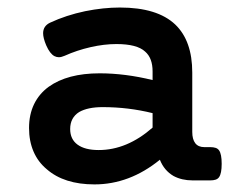

<svg xmlns="http://www.w3.org/2000/svg" viewBox="-20 -482 640 513"><path d="M541.5 -88.9Q550.3 -88.9 556.2 -86.9Q562 -85 565.4 -80.1Q572.3 -70.3 572.3 -44.4Q572.3 -18.6 565.4 -8.8Q562 -3.9 556.2 -2Q550.3 0 541.5 0H494.6Q465.8 0 443.8 -11.7Q418.5 -26.4 407.2 -55.2Q326.2 10.7 232.4 10.7Q151.4 10.7 105 -29.8Q81.5 -49.3 69.6 -77.1Q57.6 -105 57.6 -140.1Q57.6 -175.8 71 -203.6Q84.5 -231.4 109.9 -250Q160.2 -286.1 246.1 -286.1Q314 -286.1 387.7 -268.1V-291Q387.7 -327.1 367.7 -344.2Q346.2 -364.3 291 -364.3Q258.3 -364.3 221.9 -356Q185.5 -347.7 152.8 -333Q144 -329.1 137.2 -329.1Q131.3 -329.1 125.5 -332Q113.3 -338.4 103.5 -360.8Q95.2 -380.4 95.2 -393.1Q95.2 -412.6 113.8 -421.4Q156.7 -441.4 207.5 -452.1Q256.3 -461.9 300.3 -461.9Q400.4 -461.9 448.2 -416.5Q493.7 -373 493.7 -288.1V-129.4Q493.7 -109.9 501.7 -99.4Q509.8 -88.9 525.9 -88.9ZM387.7 -179.7Q322.8 -195.8 254.4 -195.8Q214.4 -195.8 191.4 -182.6Q167.5 -167.5 167.5 -137.2Q167.5 -109.9 187.3 -95.5Q207 -81.1 243.7 -81.1Q319.3 -81.1 387.7 -141.1Z"/></svg>

Font: Courier Prime SemiBold
Style: Regular
Weight: 600
Designer: Alan Dague-Greene
Foundry: Quote-Unquote Apps
Version: Version 1.202